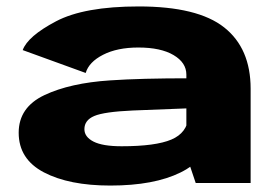

<svg xmlns="http://www.w3.org/2000/svg" viewBox="-20 -568 870 596"><path d="M558.5 -86V-336.5Q558.5 -373.5 518.8 -397Q479 -420.5 409.5 -420.5Q344 -420.5 300 -398Q256 -375.5 246 -341.5L50.5 -412.5Q66 -455.5 153.8 -501.8Q241.5 -548 410.5 -548Q593.5 -548 675.8 -483Q758 -418 758 -292.5V0H587.5ZM634.5 -152.5Q623 -73.5 540.8 -32.8Q458.5 8 322.5 8Q194.5 8 116.2 -33Q38 -74 38 -156Q38 -235 118 -272.8Q198 -310.5 322 -318.5Q416 -325 571 -325V-232Q464 -228 392 -225Q303.5 -221 272.8 -208Q242 -195 242 -167Q242 -143 270.2 -128.5Q298.5 -114 357.5 -114Q463 -114 512 -134.8Q561 -155.5 565.5 -206.5Z"/></svg>

Font: Anybody Wide
Style: Bold
Weight: 700
Width: 7
Designer: Tyler Finck
Foundry: Etcetera Type Company
Version: Version 1.000; ttfautohint (v1.8)